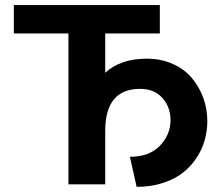

<svg xmlns="http://www.w3.org/2000/svg" viewBox="-20 -722 876 752"><path d="M34.2 -702.1H606V-590.8H392.1V-437Q452.1 -492.2 555.2 -492.2Q611.3 -492.2 657.2 -471.4Q703.1 -450.7 731.9 -416Q760.7 -381.3 776.4 -338.1Q792 -294.9 792 -248Q792 -209 781.5 -172.1Q771 -135.3 748.8 -102.1Q726.6 -68.8 694.6 -44.2Q662.6 -19.5 616.5 -4.9Q570.3 9.8 515.1 9.8L488.8 -107.9Q564.5 -107.9 606.2 -151.1Q647.9 -194.3 647.9 -252Q647.9 -302.2 616.2 -338.1Q584.5 -374 528.8 -374Q392.1 -374 392.1 -209V0H248V-590.8H34.2Z"/></svg>

Font: LT Superior
Style: Bold
Weight: 400
Designer: Daniel Lyons
Foundry: LyonsType
Version: Version 1.000